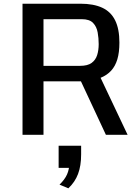

<svg xmlns="http://www.w3.org/2000/svg" viewBox="-20 -731 758 1041"><path d="M102.1 0V-710.9H415.5Q487.3 -710.9 534.2 -689.2Q581.1 -667.5 604.2 -620.8Q627.4 -574.2 627.4 -500Q627.4 -446.8 616.2 -409.4Q605 -372.1 582.5 -347.7Q560.1 -323.2 525.4 -309.1L671.9 0H554.2L418.9 -290H215.8V0ZM215.8 -374H414.1Q455.1 -374 476.8 -389.9Q498.5 -405.8 506.8 -432.4Q515.1 -459 515.1 -491.7Q515.1 -524.4 509.5 -555.4Q503.9 -586.4 484.6 -606.7Q465.3 -627 423.3 -627H215.8ZM350.6 290 302.7 270Q330.6 243.2 343.3 215.1Q356 187 356 151.4Q356 147.5 356 144.3Q356 141.1 355.5 137.2L378.9 179.2H297.9V59.1H419.9V106.4Q419.9 168 403.1 212.4Q386.2 256.8 350.6 290Z"/></svg>

Font: Monda Medium
Style: Regular
Weight: 500
Designer: Vernon Adams
Foundry: Vernon Adams
Version: Version 2.200